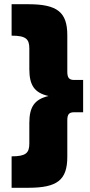

<svg xmlns="http://www.w3.org/2000/svg" viewBox="-20 -764 425 910"><path d="M332 -385C308 -385 299 -395 299 -424V-597C299 -706 252 -744 114 -744H35V-595C103 -595 119 -579 119 -534V-437C119 -360 143 -324 210 -309C143 -293 119 -257 119 -181V-84C119 -39 103 -23 35 -23V126H114C252 126 299 89 299 -21V-194C299 -223 308 -232 332 -232H374V-385Z"/></svg>

Font: Montserrat ExtraBold
Style: Regular
Weight: 800
Designer: Julieta Ulanovsky
Foundry: Julieta Ulanovsky
Version: Version 4.000